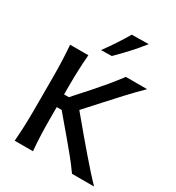

<svg xmlns="http://www.w3.org/2000/svg" viewBox="-224 -1102 1131 1235"><g transform="rotate(30 341.5 -484.5)"><path d="M77.5 0Q82 -58.5 84.2 -113.2Q86.5 -168 86.5 -234.5V-474.5Q86.5 -542.5 84.2 -598Q82 -653.5 77.5 -713H213Q208 -653.5 205.8 -597.8Q203.5 -542 203.5 -474.5V-416.5H239L344.5 -534.5Q381.5 -576 415.8 -617.2Q450 -658.5 491.5 -713H649.5Q592.5 -657 541.8 -602.2Q491 -547.5 442 -493L338.5 -379L454 -241Q486 -203 524 -158.8Q562 -114.5 599.2 -72.8Q636.5 -31 667 0H503Q466.5 -51.5 431.2 -94.8Q396 -138 360.5 -180L240 -322.5H203.5V-234.5Q203.5 -168 205.8 -113.2Q208 -58.5 213 0ZM267 -782.5Q300.5 -828.5 331 -874.5Q361.5 -920.5 388.5 -967L513.5 -969Q476 -921 433.8 -875Q391.5 -829 346 -784Z"/></g></svg>

Font: Commissioner Flair Medium
Style: Regular
Weight: 500
Designer: Kostas Bartsokas
Foundry: Kostas Bartsokas
Version: Version 1.000; ttfautohint (v1.8.3)